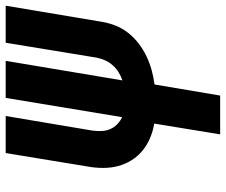

<svg xmlns="http://www.w3.org/2000/svg" viewBox="-78 -696 775 658"><g transform="rotate(-90 309.0 -367.5)"><path d="M177 0 214 -226Q189 -230 165 -240Q141 -250 121.5 -266Q102 -282 88.5 -303.5Q75 -325 68.5 -349.5Q62 -374 62 -401Q62 -428 67 -455L113 -735H240L190 -438Q188 -422 188.5 -406.5Q189 -391 195 -377Q201 -363 212 -352.5Q223 -342 236 -336L302 -735H429L362 -335Q377 -340 390.5 -348.5Q404 -357 414.5 -369Q425 -381 431 -395Q437 -409 440 -424Q440 -424 440 -424Q440 -424 440 -424L491 -735H618L563 -407Q559 -382 550 -359Q541 -336 525 -315.5Q509 -295 488 -279Q467 -263 443.5 -252Q420 -241 396 -234.5Q372 -228 348 -225L310 0Z"/></g></svg>

Font: Iosevka Curly XBdEx
Style: Italic
Weight: 800
Width: 7
Italic angle: -9°
Monospace: yes
Designer: Belleve Invis
Foundry: Belleve Invis
Version: Version 11.1.0; ttfautohint (v1.8.3)